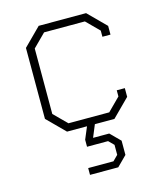

<svg xmlns="http://www.w3.org/2000/svg" viewBox="-108 -577 733 873"><g transform="rotate(-15 258.5 -140.5)"><path d="M424 -375V-404L365 -463H173L113 -403V-95L173 -35H365L424 -94V-123H462V-82L380 0H288L264 58H340L386 104V171L340 217H207V185H326L350 161V114L326 90H227V57L251 0H157L75 -82V-416L157 -498H380L462 -416V-375Z"/></g></svg>

Font: Chakra Petch ExtraLight
Style: Regular
Weight: 275
Designer: Katatrad Aksorn Co.,Ltd.
Foundry: Cadson Demak Co.,Ltd.
Version: Version 1.000; ttfautohint (v1.6)